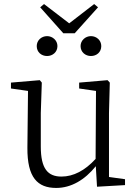

<svg xmlns="http://www.w3.org/2000/svg" viewBox="-20 -912 680 946"><path d="M377 -685C377 -655 401 -636 428 -636C456 -636 479 -655 479 -685C479 -713 456 -734 428 -734C401 -734 377 -713 377 -685ZM348 -748 463 -876 444 -892 321 -797 197 -892 178 -876 292 -748ZM212 -636C239 -636 263 -655 263 -685C263 -713 239 -734 212 -734C184 -734 161 -713 161 -685C161 -655 184 -636 212 -636ZM517 -40V-355L521 -505L510 -517L370 -505V-476L453 -464L451 -129C399 -72 342 -42 283 -42C216 -42 181 -80 181 -190V-355L186 -505L176 -517L34 -505V-476L118 -464L115 -184C114 -37 165 14 257 14C331 14 398 -26 452 -93L458 8L596 0V-29Z"/></svg>

Font: Noto Serif CJK JP Light
Style: Regular
Weight: 300
Designer: Ryoko NISHIZUKA 西塚涼子 (kana & ideographs); Frank Grießhammer (Latin, Greek & Cyrillic); Wenlong ZHANG 张文龙 (bopomofo); San
Foundry: Adobe Systems Incorporated
Version: Version 1.001;PS 1.001;hotconv 16.6.54;makeotf.lib2.5.65590